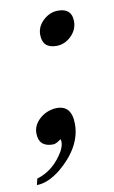

<svg xmlns="http://www.w3.org/2000/svg" viewBox="-70 -458 377 635"><g transform="rotate(-10 119.0 -140.0)"><path d="M146 -304Q99 -304 99 -350Q99 -377 121 -397.5Q143 -418 171 -418Q217 -418 217 -374Q217 -346 195.5 -325Q174 -304 146 -304ZM82 104Q39 138 2 138L7 117Q63 101 98 42Q107 25 107 11Q107 8 105 2Q89 15 78 15Q30 15 30 -31Q30 -57 51 -77Q72 -97 102 -101Q161 -107 161 -39Q161 38 82 104Z"/></g></svg>

Font: GFS Solomos
Style: Regular
Weight: 400
Designer: George D. Matthiopoulos
Foundry: George D. Matthiopoulos
Version: Version 1.000